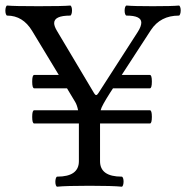

<svg xmlns="http://www.w3.org/2000/svg" viewBox="-33 -686 687 709"><path d="M634.3 -647.5Q634.3 -640.1 632.3 -634.3Q630.4 -628.4 627.4 -628.4Q559.6 -628.4 524.4 -575.2L416.5 -409.2H520.5Q527.8 -409.2 527.8 -384.8Q527.8 -359.9 520.5 -359.9H384.3L374 -344.2Q342.3 -294.4 339.4 -281.2L338.9 -278.8H520.5Q527.8 -278.8 527.8 -254.4Q527.8 -230 520.5 -230H336.4V-90.8Q336.4 -33.7 416.5 -33.7Q419.4 -33.7 421.4 -28.3Q423.3 -22.9 423.3 -15.6Q423.3 -8.3 421.4 -2.4Q419.4 3.4 416.5 3.4Q382.3 0 297.4 0Q212.4 0 178.2 3.4Q175.3 3.4 173.3 -2Q171.4 -7.3 171.4 -14.6Q171.4 -22 173.3 -27.8Q175.3 -33.7 178.2 -33.7Q258.3 -33.7 258.3 -90.8V-230H93.3Q85.9 -230 85.9 -254.4Q85.9 -278.8 93.3 -278.8H255.4Q251.5 -298.3 244.6 -309.6L214.4 -359.9H93.3Q85.9 -359.9 85.9 -384.8Q85.9 -409.2 93.3 -409.2H184.1L85.4 -572.3Q51.3 -628.4 -6.3 -628.4Q-9.3 -628.4 -11.2 -633.8Q-13.2 -639.2 -13.2 -646.5Q-13.2 -653.8 -11.2 -659.7Q-9.3 -665.5 -6.3 -665.5Q18.1 -663.1 109.4 -663.1Q200.7 -663.1 226.1 -665.5Q229 -665.5 231 -660.2Q232.9 -654.8 232.9 -647.5Q232.9 -640.1 231 -634.3Q229 -628.4 226.1 -628.4Q167 -628.4 167 -600.6Q167 -589.4 177.2 -572.3L314.5 -341.8Q318.4 -335 322.3 -335Q325.7 -335 330.1 -341.8L475.6 -567.9Q488.8 -588.4 488.8 -602.5Q488.8 -628.4 434.6 -628.4Q431.2 -628.4 429.2 -633.8Q427.2 -639.2 427.2 -646.5Q427.2 -654.3 429.2 -659.9Q431.2 -665.5 434.6 -665.5Q460 -663.1 531.2 -663.1Q603 -663.1 627.4 -665.5Q630.4 -665.5 632.3 -660.2Q634.3 -654.8 634.3 -647.5Z"/></svg>

Font: JuniusX
Style: Regular
Weight: 400
Designer: Peter S. Baker
Foundry: Briery Creek Software
Version: Version 1.004